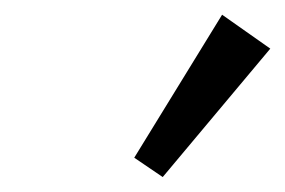

<svg xmlns="http://www.w3.org/2000/svg" viewBox="-20 -735 382 257"><path d="M197.8 -498 159.7 -523.9 277.3 -715.3 341.8 -669.9Z"/></svg>

Font: Elstob SemiBold
Style: Italic
Weight: 600
Italic angle: -20°
Designer: Peter S. Baker
Version: Version 1.015